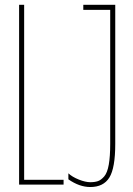

<svg xmlns="http://www.w3.org/2000/svg" viewBox="-20 -750 540 780"><path d="M346.7 -9.8Q365.2 -9.8 377.9 -14.2Q390.6 -18.6 403.3 -33.2Q416 -47.9 421.9 -81.1Q427.7 -114.3 427.7 -165V-710H318.4V-730.5H448.2V-165Q448.2 -67.4 424.3 -28.8Q400.4 9.8 346.7 9.8Q302.7 9.8 257.8 -21.5V-45.9Q273.4 -31.2 300.3 -20.5Q327.1 -9.8 346.7 -9.8ZM78.1 -730.5V-19.5H238.3V0H57.6V-730.5Z"/></svg>

Font: Mgen+ 1mn thin
Style: Regular
Weight: 100
Designer: [Source Han Sans]
Ryoko NISHIZUKA  (kana & ideographs); Paul D. Hunt (Latin, Greek & Cyrillic); Wenlong ZHANG  (bopomofo
Version: Version 1.059.20150602